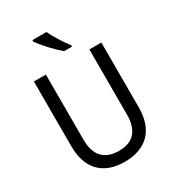

<svg xmlns="http://www.w3.org/2000/svg" viewBox="-222 -1071 1098 1208"><g transform="rotate(-30 327.0 -467.0)"><path d="M306 -944H204V-934C228 -895 299 -819 343 -784H399V-795C369 -832 327 -898 306 -944ZM572 -242V-714H485V-241C485 -132 437 -68 329 -68C223 -68 169 -127 169 -240V-714H82V-243C82 -84 166 10 325 10C492 10 572 -89 572 -242Z"/></g></svg>

Font: Noto Sans Devanagari UI SemiCondensed
Style: Regular
Weight: 400
Width: 4
Designer: Jelle Bosma - Monotype Design Team
Foundry: Monotype Imaging Inc.
Version: Version 2.004